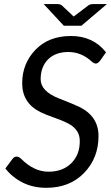

<svg xmlns="http://www.w3.org/2000/svg" viewBox="-20 -897 535 925"><path d="M441.9 -590.8Q432.6 -590.8 422.9 -599.6Q372.1 -646.5 309.6 -646.5Q247.1 -646.5 211.4 -610.8Q176.3 -575.2 175.8 -516.1Q175.3 -457.5 263.7 -422.9Q335.4 -395 363.8 -381.3Q454.6 -335.9 454.6 -241.7Q454.6 -135.7 385.3 -64Q315.9 7.8 203.1 7.8Q139.2 7.8 88.9 -17.6Q38.6 -43 5.9 -85.4L39.1 -129.9Q48.3 -142.6 59.6 -142.6Q71.3 -142.6 82.5 -131.3Q144 -69.8 213.4 -69.8Q282.7 -69.8 324.2 -111.3Q365.2 -153.3 364.3 -218.3Q364.3 -266.6 320.8 -294.9Q297.4 -310.1 248 -327.6Q199.2 -344.7 174.8 -356.9Q86.9 -400.4 86.9 -495.6Q86.9 -590.8 150.9 -657.2Q214.8 -723.6 321.8 -723.6Q428.7 -723.6 490.7 -645L462.9 -605.5Q451.7 -590.8 441.9 -590.8ZM255.9 -877.4Q270.5 -877.4 277.8 -871.1L335 -817.4L405.8 -871.1Q414.1 -877.4 430.2 -877.4H495.1L372.1 -772.9H287.6L190.4 -877.4Z"/></svg>

Font: Lato-Italic
Style: Italic
Weight: 400
Italic angle: -7°
Designer: Lukasz Dziedzic
Foundry: tyPoland Lukasz Dziedzic
Version: Version 1.104; Western+Polish opensource